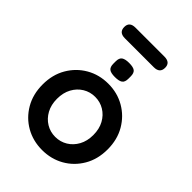

<svg xmlns="http://www.w3.org/2000/svg" viewBox="-256 -1010 1136 1136"><g transform="rotate(45 312.0 -441.5)"><path d="M584 -267Q584 -185 547.5 -122.5Q511 -60 449.5 -25Q388 10 312 10Q236 10 174.5 -25Q113 -60 76.5 -122.5Q40 -185 40 -267Q40 -349 76.5 -411.5Q113 -474 174.5 -509.5Q236 -545 312 -545Q388 -545 449.5 -509.5Q511 -474 547.5 -411.5Q584 -349 584 -267ZM464 -267Q464 -318 443.5 -355.5Q423 -393 388.5 -414Q354 -435 312 -435Q270 -435 235.5 -414Q201 -393 180.5 -355.5Q160 -318 160 -267Q160 -217 180.5 -179.5Q201 -142 235.5 -121Q270 -100 312 -100Q354 -100 388.5 -121Q423 -142 443.5 -179.5Q464 -217 464 -267ZM311 -600Q277 -600 263 -611Q249 -622 249 -650V-669Q249 -698 264.5 -708.5Q280 -719 312 -719Q347 -719 361 -708Q375 -697 375 -669V-650Q375 -621 360 -610.5Q345 -600 311 -600ZM191 -804Q141 -804 141 -849Q141 -893 191 -893H433Q483 -893 483 -849Q483 -804 433 -804Z"/></g></svg>

Font: zvoove
Style: Bold
Weight: 700
Designer: Vernon Adams (Nunito) & Andrew Paglinawan (Quicksand)
Foundry: zvoove
Version: Version 3.006